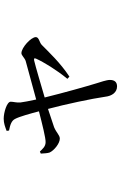

<svg xmlns="http://www.w3.org/2000/svg" viewBox="173 -771 654 1040"><g transform="rotate(-90 500.0 -251.0)"><path d="M199 -362 188 -357C189 -338 190 -320 194 -309C205 -285 243 -254 269 -254C288 -254 300 -272 331 -285L430 -318C455 -225 486 -79 496 -8C500 29 520 56 552 56C576 56 587 42 587 17C587 -1 575 -35 568 -58C552 -110 517 -234 492 -336C564 -357 658 -385 692 -393C703 -395 707 -393 702 -382C684 -342 641 -271 593 -213L605 -202C680 -251 740 -316 776 -351C789 -365 819 -366 819 -384C819 -410 762 -462 732 -462C720 -462 707 -445 690 -439L481 -382C473 -416 467 -453 465 -467C463 -489 469 -504 469 -520C469 -541 410 -558 377 -558C352 -558 332 -550 311 -542L313 -529C345 -523 367 -515 376 -496C388 -474 405 -413 417 -367C347 -349 271 -330 250 -331C226 -331 213 -348 199 -362Z"/></g></svg>

Font: Noto Serif JP Medium
Style: Regular
Weight: 500
Designer: Ryoko NISHIZUKA 西塚涼子 (kana & ideographs); Frank Grießhammer (Latin, Greek & Cyrillic); Wenlong ZHANG 张文龙 (bopomofo); San
Foundry: Adobe
Version: Version 2.001;hotconv 1.1.0;makeotfexe 2.6.0